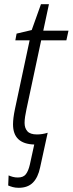

<svg xmlns="http://www.w3.org/2000/svg" viewBox="-20 -678 346 914"><path d="M69 216Q53 216 40.5 212.5Q28 209 19 205L21 157Q30 161 41 164Q52 167 65 167Q91 167 103 151.5Q115 136 122 106L143 10Q42 7 42 -86Q42 -115 51 -158L121 -486H53L59 -518L131 -535L175 -658H213L186 -532H306L296 -486H176L106 -158Q102 -140 99.5 -123Q97 -106 97 -93Q97 -68 110.5 -53Q124 -38 156 -38Q181 -38 207 -46L171 119Q161 167 136.5 191.5Q112 216 69 216Z"/></svg>

Font: Noto Sans SemiCondensed Light
Style: Italic
Weight: 300
Width: 4
Italic angle: -12°
Designer: Monotype Design Team
Foundry: Monotype Imaging Inc.
Version: Version 2.013; ttfautohint (v1.8.4.7-5d5b)